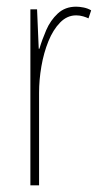

<svg xmlns="http://www.w3.org/2000/svg" viewBox="-20 -555 302 575"><path d="M208 -535Q218 -535 230.5 -532.5Q243 -530 253 -524L245 -500Q239 -503 229 -506Q219 -509 208 -509Q181 -509 160 -487.5Q139 -466 125 -431.5Q111 -397 104 -356.5Q97 -316 97 -277V0H71V-527H91L96 -409H98Q106 -436 118.5 -465Q131 -494 153 -514.5Q175 -535 208 -535Z"/></svg>

Font: Noto Sans Hebrew ExtraCondensed Thin
Style: Regular
Weight: 100
Width: 2
Designer: Monotype Design Team
Foundry: Monotype Imaging Inc.
Version: Version 2.004; ttfautohint (v1.8.4.7-5d5b)